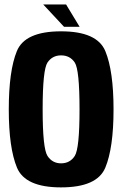

<svg xmlns="http://www.w3.org/2000/svg" viewBox="-20 -819 540 844"><path d="M248.4 4.7Q407 4.7 443 -82.2Q479.1 -169.1 479.1 -337.9Q479.1 -507.1 443 -594.2Q407 -681.3 248.4 -681.3Q89.8 -681.3 54.2 -594.5Q18.6 -507.7 18.6 -337.9Q18.6 -169.1 54.6 -82.2Q90.6 4.7 248.4 4.7ZM248.4 -101Q210.1 -101 188.8 -133.5Q167.5 -166 167.5 -337.9Q167.5 -512.8 188.8 -544.2Q210.1 -575.6 248.4 -575.6Q287.6 -575.6 308.6 -544.2Q329.6 -512.8 329.6 -337.9Q329.6 -166 308.6 -133.5Q287.6 -101 248.4 -101ZM261.4 -701.3H329.9L270.4 -799.5H169.9Z"/></svg>

Font: Anybody Thin Condensed
Style: Regular
Weight: 100
Width: 3
Version: Version 1.113;gftools[0.9.25]